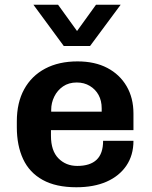

<svg xmlns="http://www.w3.org/2000/svg" viewBox="-20 -780 640 810"><path d="M302 10Q216 10 160 -21Q104 -52 77.5 -109Q51 -166 51 -243V-268Q51 -347 82 -403.5Q113 -460 170.5 -490.5Q228 -521 307 -521Q380 -521 432.5 -493.5Q485 -466 514 -416.5Q543 -367 543 -301V-231H195V-207Q195 -144 226.5 -112Q258 -80 306 -80Q360 -80 387.5 -106Q415 -132 415 -186H543Q543 -125 513 -81Q483 -37 429.5 -13.5Q376 10 302 10ZM196 -309H409V-323Q409 -355 396 -379Q383 -403 359 -417.5Q335 -432 304 -432Q270 -432 246 -415.5Q222 -399 209 -372.5Q196 -346 196 -317ZM489 -760 360 -586H249L121 -760H225L339 -602H271L385 -760Z"/></svg>

Font: Chivo Mono SemiBold
Style: Regular
Weight: 600
Monospace: yes
Designer: Hector Gatti
Foundry: Omnibus-Type
Version: Version 1.008